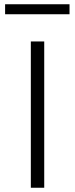

<svg xmlns="http://www.w3.org/2000/svg" viewBox="-20 -883 352 903"><path d="M125 0V-688H188V0ZM4 -816V-863H307V-816Z"/></svg>

Font: Saira Expanded Light
Style: Regular
Weight: 300
Width: 7
Designer: Hector Gatti with collaboration of the Omnibus-Type team
Foundry: Omnibus-Type
Version: Version 1.101